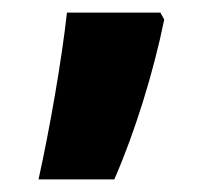

<svg xmlns="http://www.w3.org/2000/svg" viewBox="-20 -150 329 304"><path d="M234 -130H86C78 -57 59 53 41 134H161C193 61 223 -35 240 -119Z"/></svg>

Font: Noto Sans Sinhala UI SemiCondensed ExtraBold
Style: Regular
Weight: 800
Width: 4
Designer: Jelle Bosma - Monotype Design Team
Foundry: Monotype Imaging Inc.
Version: Version 2.006